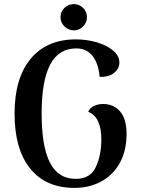

<svg xmlns="http://www.w3.org/2000/svg" viewBox="-20 -902 686 936"><path d="M51 -348Q51 -521 129.5 -615.5Q208 -710 350 -710Q402 -710 451 -696Q500 -682 531 -656Q562 -630 562 -597Q562 -568 536.5 -547Q511 -526 466 -527Q459 -597 429.5 -631.5Q400 -666 352 -666Q266 -666 224.5 -587Q183 -508 183 -348Q183 -188 223.5 -109Q264 -30 349 -30Q420 -30 447 -87.5Q474 -145 474 -222Q474 -332 410 -357Q418 -376 438 -385.5Q458 -395 483 -395Q534 -395 565.5 -358.5Q597 -322 597 -250Q597 -168 564.5 -108.5Q532 -49 474 -17.5Q416 14 343 14Q203 14 127 -80.5Q51 -175 51 -348ZM275 -818Q275 -845 294 -863.5Q313 -882 340 -882Q366 -882 385 -863.5Q404 -845 404 -818Q404 -792 385 -773Q366 -754 340 -754Q314 -754 294.5 -773Q275 -792 275 -818Z"/></svg>

Font: Arima Madurai ExtraBold
Style: Regular
Weight: 800
Designer: Joana Correia and Natanael Gama
Foundry: NDISCOVER
Version: Version 1.020